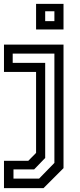

<svg xmlns="http://www.w3.org/2000/svg" viewBox="-28 -770 410 990"><path d="M-7.5 200V59H118L158 18.5V-399H-7.5V-540H299.5V97L196.5 200ZM41.5 151H173.5L252.5 70V-493.5H37.5V-446H205V44.5L148 103.5H41.5ZM158 -618V-750H299.5V-618ZM205 -661H252.5V-712H205Z"/></svg>

Font: Tourney Medium
Style: Regular
Weight: 500
Designer: Tyler Finck
Foundry: Etcetera Type Co
Version: Version 1.015